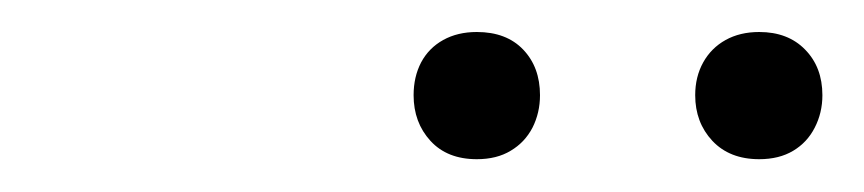

<svg xmlns="http://www.w3.org/2000/svg" viewBox="-20 -668 540 120"><path d="M278 -568.5Q259.5 -568.5 249 -580Q238.5 -591.5 238.5 -608.5Q238.5 -620 243.2 -629Q248 -638 257 -643Q266 -648 278 -648Q296.5 -648 307 -637Q317.5 -626 317.5 -608.5Q317.5 -597.5 312.8 -588.2Q308 -579 299.2 -573.8Q290.5 -568.5 278 -568.5ZM454.5 -568.5Q436 -568.5 425.2 -580Q414.5 -591.5 414.5 -608.5Q414.5 -620 419.5 -629Q424.5 -638 433.5 -643Q442.5 -648 454.5 -648Q472.5 -648 483.2 -637Q494 -626 494 -608.5Q494 -597.5 489.2 -588.2Q484.5 -579 475.8 -573.8Q467 -568.5 454.5 -568.5Z"/></svg>

Font: Newsreader ExtraLight
Style: Italic
Weight: 250
Italic angle: -17°
Designer: Hugues Gentile
Foundry: Production Type
Version: Version 1.003